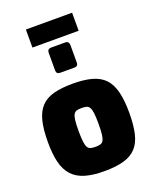

<svg xmlns="http://www.w3.org/2000/svg" viewBox="-171 -1040 916 1140"><g transform="rotate(-20 287.0 -470.0)"><path d="M287 5Q215 5 165.5 -10Q116 -25 86 -58Q56 -91 43 -143.5Q30 -196 30 -271Q30 -352 43.5 -405.5Q57 -459 87 -490.5Q117 -522 166.5 -535Q216 -548 287 -548Q359 -548 408.5 -534Q458 -520 487.5 -488.5Q517 -457 530.5 -403.5Q544 -350 544 -271Q544 -193 531.5 -140Q519 -87 489.5 -55Q460 -23 410.5 -9Q361 5 287 5ZM287 -149Q306 -149 318 -152.5Q330 -156 337 -168Q344 -180 347 -205Q350 -230 350 -272Q350 -314 347 -338.5Q344 -363 337 -375Q330 -387 318 -390.5Q306 -394 287 -394Q268 -394 256 -390.5Q244 -387 237 -375Q230 -363 227 -338.5Q224 -314 224 -272Q224 -230 227 -205Q230 -180 237 -168Q244 -156 256 -152.5Q268 -149 287 -149ZM240 -634Q216 -634 216 -657V-768Q216 -793 240 -793H330Q341 -793 347 -786Q353 -779 353 -768V-657Q353 -634 330 -634ZM136 -831V-945H428V-831Z"/></g></svg>

Font: Exo Thin Black
Style: Regular
Weight: 900
Version: Version 2.000